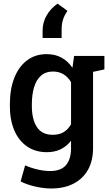

<svg xmlns="http://www.w3.org/2000/svg" viewBox="-20 -841 617 1074"><path d="M265.6 213.4Q226.6 213.4 179 202.9Q131.3 192.4 95.2 173.8L120.6 84Q151.9 98.1 189.5 106.9Q227.1 115.7 260.7 115.7Q321.3 115.7 349.4 82.3Q377.4 48.8 377.4 -12.2V-53.7Q353 -22.5 319.3 -6.1Q285.6 10.3 242.2 10.3Q177.7 10.3 131.1 -22Q84.5 -54.2 59.8 -112.3Q35.2 -170.4 35.2 -247.1V-257.3Q35.2 -341.8 59.8 -404.8Q84.5 -467.8 130.6 -502.9Q176.8 -538.1 240.7 -538.1Q289.1 -538.1 324.7 -518.3Q360.4 -498.5 385.3 -461.9L394.5 -528.3H500.5V-11.7Q500.5 57.1 472.7 107.7Q444.8 158.2 392.1 185.8Q339.4 213.4 265.6 213.4ZM275.4 -86.9Q311 -86.9 336.2 -102.1Q361.3 -117.2 377.4 -146V-381.3Q361.3 -409.2 335.9 -425Q310.5 -440.9 275.9 -440.9Q235.4 -440.9 209.2 -417.7Q183.1 -394.5 170.7 -353.3Q158.2 -312 158.2 -257.3V-247.1Q158.2 -173.8 186.3 -130.4Q214.4 -86.9 275.4 -86.9ZM483.9 -435.5 432.1 -528.3H564V-452.6ZM301.8 -820.8 357.4 -780.3Q340.8 -756.3 332.8 -732.2Q324.7 -708 324.7 -673.8V-628.4H218.3V-669.4Q218.3 -714.8 240.2 -753.7Q262.2 -792.5 301.8 -820.8Z"/></svg>

Font: Roboto Slab LO Medium
Style: Regular
Weight: 500
Designer: Google
Version: Version 2.000